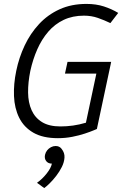

<svg xmlns="http://www.w3.org/2000/svg" viewBox="-20 -696 642 981"><path d="M409 -616Q351 -616 305.5 -594.5Q260 -573 226.5 -534Q193 -495 170.5 -444Q148 -393 135 -334Q123 -275 123.5 -223.5Q124 -172 141.5 -133Q159 -94 195 -72Q231 -50 289 -50Q321 -50 353 -54.5Q385 -59 419 -69L475 -37Q475 -37 458.5 -30Q442 -23 413.5 -13.5Q385 -4 349.5 3Q314 10 276 10Q199 10 150.5 -18Q102 -46 78 -94.5Q54 -143 51.5 -205Q49 -267 63 -334Q77 -402 106 -463.5Q135 -525 179.5 -573Q224 -621 284.5 -648.5Q345 -676 422 -676Q471 -676 511 -663Q551 -650 584 -630L544 -578Q513 -593 480 -604.5Q447 -616 409 -616ZM419 -69 483 -370H546L475 -37ZM325 -380H548L535 -320H312ZM245 140Q226 140 216 127Q206 114 210 95Q213 82 221 72Q229 62 240.5 56Q252 50 264 50Q283 50 293.5 63Q304 76 300 95Q297 107 288.5 117.5Q280 128 269 134Q258 140 245 140ZM169 238Q196 219 218.5 190.5Q241 162 245 140L295 65Q311 85 309.5 109Q308 133 296 157Q284 181 267 203Q250 225 233.5 241Q217 257 206 265Z"/></svg>

Font: Epunda Sans Light
Style: Italic
Weight: 300
Italic angle: -12.0243°
Designer: Simon Atzbach
Foundry: typofactur
Version: Version 2.204